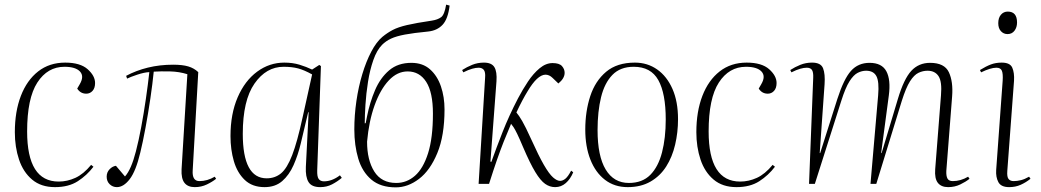

<svg xmlns="http://www.w3.org/2000/svg" viewBox="-20 -793 4488 828"><path d="M261 -523Q326 -523 358 -494.5Q390 -466 390 -435Q390 -413 379 -401Q368 -389 352 -389Q327 -389 313 -411L324 -430Q344 -464 325 -484.5Q306 -505 258 -505Q185 -505 141 -437Q97 -369 97 -226Q97 -10 233 -10Q270 -10 305 -26Q340 -42 373 -82L383 -74Q355 -37 315.5 -11.5Q276 14 217 14Q157 14 118.5 -18.5Q80 -51 62 -105Q44 -159 44 -223Q44 -312 70 -379.5Q96 -447 144.5 -485Q193 -523 261 -523Z M524 -466Q567 -489 618 -501.5Q669 -514 727 -514Q767 -514 792 -506.5Q817 -499 835 -482L811 -58Q808 -12 840 -12Q874 -12 906 -31L912 -22Q896 -9 872 2.5Q848 14 820 14Q790 14 775.5 -4.5Q761 -23 763 -63L788 -473Q753 -484 714 -485Q675 -486 643 -484Q638 -433 628.5 -368.5Q619 -304 607.5 -242Q596 -180 585 -135Q566 -55 539.5 -20.5Q513 14 484 14Q466 14 453 1.5Q440 -11 440 -31Q440 -50 452.5 -63Q465 -76 480 -78L519 -32Q546 -62 566 -140Q578 -186 589 -245Q600 -304 609 -366Q618 -428 624 -482Q602 -481 572 -471Q542 -461 528 -454Z M1348 -59Q1347 -31 1354.5 -21Q1362 -11 1377 -11Q1412 -11 1446 -37L1454 -26Q1435 -10 1412 2Q1389 14 1361 14Q1324 14 1310.5 -8Q1297 -30 1299 -73L1311 -309H1309L1277 -174Q1265 -124 1246 -81Q1227 -38 1197 -12Q1167 14 1121 14Q1068 14 1035.5 -17Q1003 -48 988.5 -98Q974 -148 974 -206Q974 -302 1005 -373.5Q1036 -445 1089 -484Q1142 -523 1206 -523Q1242 -523 1271.5 -514Q1301 -505 1326 -493L1357 -513L1364 -508ZM1130 -24Q1166 -24 1192 -45.5Q1218 -67 1240 -124Q1262 -181 1285 -287L1326 -472Q1292 -491 1265.5 -498Q1239 -505 1203 -505Q1128 -505 1077.5 -432.5Q1027 -360 1027 -216Q1027 -24 1130 -24Z M1687 15Q1621 15 1581.5 -18.5Q1542 -52 1525 -109Q1508 -166 1508 -235Q1508 -296 1517 -357.5Q1526 -419 1542.5 -473.5Q1559 -528 1581 -570Q1603 -612 1629 -634Q1651 -652 1674 -664Q1697 -676 1735.5 -685Q1774 -694 1842 -704Q1868 -708 1882.5 -719Q1897 -730 1904 -773L1919 -769Q1912 -711 1888.5 -686Q1865 -661 1826 -657Q1764 -651 1726.5 -644Q1689 -637 1666.5 -626.5Q1644 -616 1628 -600Q1605 -577 1590 -534Q1575 -491 1567 -440Q1559 -389 1556 -341.5Q1553 -294 1553 -261L1557 -262L1563 -292Q1575 -352 1597.5 -404.5Q1620 -457 1658 -489.5Q1696 -522 1754 -522Q1803 -522 1834.5 -494Q1866 -466 1881.5 -420.5Q1897 -375 1897 -321Q1897 -208 1866 -133Q1835 -58 1787 -21.5Q1739 15 1687 15ZM1738 -485Q1693 -485 1656.5 -446Q1620 -407 1595.5 -339Q1571 -271 1563 -182Q1563 -103 1594 -53.5Q1625 -4 1689 -4Q1734 -4 1769.5 -35Q1805 -66 1826 -132Q1847 -198 1847 -303Q1847 -395 1818 -440Q1789 -485 1738 -485Z M2095 -96 2099 -95Q2120 -154 2147.5 -224Q2175 -294 2214 -369Q2234 -407 2257 -441.5Q2280 -476 2307 -498.5Q2334 -521 2363 -521Q2392 -521 2403.5 -508Q2415 -495 2415 -479Q2415 -455 2388 -433L2363 -457Q2349 -471 2332 -471Q2297 -470 2255 -399Q2245 -383 2232 -358.5Q2219 -334 2207 -308Q2218 -295 2232 -271Q2246 -247 2271 -192Q2303 -121 2325.5 -82Q2348 -43 2365 -28Q2382 -13 2395 -13Q2407 -13 2418.5 -22.5Q2430 -32 2443 -57L2452 -50Q2440 -21 2420 -3.5Q2400 14 2374 14Q2351 14 2331 0Q2311 -14 2288.5 -51Q2266 -88 2236 -158Q2220 -196 2210.5 -215.5Q2201 -235 2195 -244Q2189 -253 2184 -259Q2166 -217 2152 -181.5Q2138 -146 2123.5 -104.5Q2109 -63 2089 0H2044L2072 -458Q2074 -482 2066.5 -491.5Q2059 -501 2044 -501Q2032 -501 2016 -496.5Q2000 -492 1978 -481L1973 -491Q1993 -504 2016.5 -513.5Q2040 -523 2067 -523Q2100 -523 2112 -503.5Q2124 -484 2121 -442Z M2687 14Q2630 14 2589 -17.5Q2548 -49 2526 -105Q2504 -161 2504 -234Q2504 -313 2525.5 -378.5Q2547 -444 2594 -483.5Q2641 -523 2718 -523Q2772 -523 2814 -493.5Q2856 -464 2880 -409.5Q2904 -355 2904 -279Q2904 -222 2891.5 -169Q2879 -116 2853 -75Q2827 -34 2785.5 -10Q2744 14 2687 14ZM2692 -4Q2750 -4 2784.5 -39Q2819 -74 2835 -136Q2851 -198 2851 -278Q2851 -390 2819 -447.5Q2787 -505 2713 -505Q2655 -505 2621 -470Q2587 -435 2572 -373.5Q2557 -312 2557 -232Q2557 -120 2592 -62Q2627 -4 2692 -4Z M3200 -523Q3265 -523 3297 -494.5Q3329 -466 3329 -435Q3329 -413 3318 -401Q3307 -389 3291 -389Q3266 -389 3252 -411L3263 -430Q3283 -464 3264 -484.5Q3245 -505 3197 -505Q3124 -505 3080 -437Q3036 -369 3036 -226Q3036 -10 3172 -10Q3209 -10 3244 -26Q3279 -42 3312 -82L3322 -74Q3294 -37 3254.5 -11.5Q3215 14 3156 14Q3096 14 3057.5 -18.5Q3019 -51 3001 -105Q2983 -159 2983 -223Q2983 -312 3009 -379.5Q3035 -447 3083.5 -485Q3132 -523 3200 -523Z M3767 -382Q3772 -441 3759.5 -464.5Q3747 -488 3715 -488Q3697 -488 3679 -479Q3661 -470 3643.5 -442.5Q3626 -415 3608 -358L3494 0H3469L3487 -458Q3488 -482 3481.5 -491.5Q3475 -501 3459 -501Q3447 -501 3431 -496.5Q3415 -492 3393 -481L3388 -491Q3408 -504 3431.5 -513.5Q3455 -523 3482 -523Q3520 -523 3529.5 -498.5Q3539 -474 3536 -430L3515 -133H3517L3591 -366Q3619 -453 3650 -487.5Q3681 -522 3730 -522Q3783 -522 3802.5 -485.5Q3822 -449 3813 -381L3780 -133H3782L3852 -366Q3878 -453 3910 -487.5Q3942 -522 3991 -522Q4053 -522 4072 -481.5Q4091 -441 4086 -377L4061 -56Q4060 -34 4066 -23Q4072 -12 4089 -12Q4123 -12 4155 -31L4161 -22Q4145 -9 4121 2.5Q4097 14 4069 14Q4039 14 4024.5 -4.5Q4010 -23 4013 -63L4038 -382Q4043 -441 4027.5 -464.5Q4012 -488 3980 -488Q3960 -488 3941 -479Q3922 -470 3904.5 -442.5Q3887 -415 3869 -358L3759 0H3734Z M4285 -693Q4285 -716 4296.5 -729.5Q4308 -743 4326 -743Q4366 -743 4366 -696Q4366 -675 4355 -660.5Q4344 -646 4325 -646Q4308 -646 4296.5 -658.5Q4285 -671 4285 -693ZM4304 -445Q4306 -475 4300.5 -488Q4295 -501 4277 -501Q4252 -501 4211 -481L4206 -491Q4232 -507 4253 -515Q4274 -523 4300 -523Q4336 -523 4345.5 -501Q4355 -479 4353 -445L4324 -56Q4322 -30 4329.5 -21Q4337 -12 4351 -12Q4366 -12 4382.5 -16Q4399 -20 4418 -31L4424 -22Q4404 -6 4381.5 4Q4359 14 4332 14Q4297 14 4285.5 -7.5Q4274 -29 4276 -60Z"/></svg>

Font: Display Extralight
Style: Italic
Weight: 200
Italic angle: -2°
Designer: Latin by Veronika Burian and Jose Scaglione. Greek by Irene Vlachou. Cyrillic by Vera Evstafieva
Foundry: TypeTogether
Version: Version 3.002